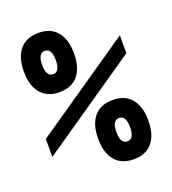

<svg xmlns="http://www.w3.org/2000/svg" viewBox="-149 -929 947 1057"><g transform="rotate(-20 325.0 -400.0)"><path d="M36 -149V-254L614 -651V-546ZM454 17Q383 17 345 -28Q307 -73 307 -157Q307 -240 345 -285Q383 -330 454 -330Q525 -330 563 -285Q601 -240 601 -157Q601 -73 563 -28Q525 17 454 17ZM454 -88Q474 -88 484 -105Q494 -122 494 -157Q494 -191 484 -208Q474 -225 454 -225Q434 -225 424 -208Q414 -191 414 -157Q414 -122 424 -105Q434 -88 454 -88ZM196 -817Q267 -817 305 -772Q343 -727 343 -643Q343 -560 305 -515Q267 -470 196 -470Q126 -470 87.5 -515Q49 -560 49 -643Q49 -727 87.5 -772Q126 -817 196 -817ZM196 -712Q177 -712 166.5 -695Q156 -678 156 -643Q156 -609 166.5 -592Q177 -575 196 -575Q216 -575 226 -592Q236 -609 236 -643Q236 -678 226 -695Q216 -712 196 -712Z"/></g></svg>

Font: Martian Mono SemiCondensed Medium
Style: Regular
Weight: 500
Width: 4
Designer: Roman Shamin
Foundry: Evil Martians
Version: Version 1.000